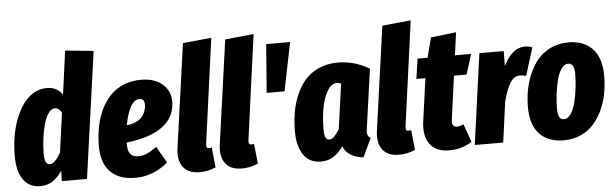

<svg xmlns="http://www.w3.org/2000/svg" viewBox="-49 -933 3605 1124"><g transform="rotate(-5 1753.5 -371.0)"><path d="M360.8 -759.8 526.9 -743.2 422.9 0H274.9L276.9 -61Q249.5 -21 219.2 -1.5Q189 18.1 147 18.1Q83 18.1 48.1 -30.5Q13.2 -79.1 13.2 -170.9Q13.2 -227.5 22 -282Q30.8 -336.4 49.3 -385Q67.9 -433.6 93.8 -470.5Q119.6 -507.3 156 -529.1Q192.4 -550.8 234.9 -550.8Q293.5 -550.8 326.2 -503.9ZM271 -428.2Q249.5 -428.2 231.9 -402.1Q214.4 -376 204.1 -335.9Q193.8 -295.9 188.5 -253.2Q183.1 -210.4 183.1 -172.9Q183.1 -133.3 191.2 -119.1Q199.2 -105 214.8 -105Q243.7 -105 278.8 -167L311 -398.9Q295.9 -428.2 271 -428.2Z M787.6 -550.8Q868.2 -550.8 914.6 -509.8Q960.9 -468.8 959.5 -403.8Q953.6 -225.1 672.9 -191.9V-178.2Q672.9 -106 733.9 -106Q760.3 -106 785.2 -116.9Q810.1 -127.9 842.8 -151.9L898.4 -55.2Q811.5 18.1 706.5 18.1Q611.8 19 559.3 -34.2Q506.8 -87.4 508.8 -192.9Q509.8 -252 520.8 -304.7Q531.7 -357.4 554.2 -402.6Q576.7 -447.8 608.9 -480.7Q641.1 -513.7 686.8 -532.2Q732.4 -550.8 787.6 -550.8ZM682.6 -293Q713.9 -295.9 737.3 -307.1Q760.7 -318.4 773.7 -334.2Q786.6 -350.1 792.7 -367.7Q798.8 -385.3 798.8 -403.8Q798.8 -439 768.6 -439Q736.8 -439 715.3 -397.7Q693.8 -356.4 682.6 -293Z M1219.7 -759.8 1135.7 -145Q1133.8 -129.9 1137.2 -123.5Q1140.6 -117.2 1150.4 -117.2Q1156.7 -117.2 1166.5 -119.1L1178.7 -2Q1132.8 18.1 1083.5 18.1Q1017.6 18.1 987.1 -22.2Q956.5 -62.5 966.3 -132.8L1051.8 -743.2Z M1468.3 -759.8 1384.3 -145Q1382.3 -129.9 1385.7 -123.5Q1389.2 -117.2 1398.9 -117.2Q1405.3 -117.2 1415 -119.1L1427.2 -2Q1381.3 18.1 1332 18.1Q1266.1 18.1 1235.6 -22.2Q1205.1 -62.5 1214.8 -132.8L1300.3 -743.2Z M1514.6 -410.2 1536.6 -694.8H1677.2L1619.6 -410.2Z M1944.3 -550.8Q2041 -550.8 2129.4 -499L2081.5 -159.2Q2076.7 -133.3 2079.8 -118.2Q2083 -103 2098.6 -95.2L2046.4 15.1Q2004.4 11.2 1972.7 -7.6Q1940.9 -26.4 1928.7 -60.1Q1900.4 -21 1869.4 -1.5Q1838.4 18.1 1796.4 18.1Q1730 18.1 1694.8 -32.5Q1659.7 -83 1659.7 -170.9Q1659.7 -229 1668.7 -282.2Q1677.7 -335.4 1699.2 -385.3Q1720.7 -435.1 1752.7 -471.2Q1784.7 -507.3 1834 -529.1Q1883.3 -550.8 1944.3 -550.8ZM1928.7 -432.1Q1895.5 -432.1 1871.8 -390.9Q1848.1 -349.6 1837.9 -291.3Q1827.6 -232.9 1827.6 -167Q1827.6 -133.3 1835 -119.6Q1842.3 -106 1857.4 -106Q1871.6 -106 1885.5 -120.4Q1899.4 -134.8 1916.5 -161.1L1953.6 -426.8Q1939.5 -432.1 1928.7 -432.1Z M2391.6 -759.8 2307.6 -145Q2305.7 -129.9 2309.1 -123.5Q2312.5 -117.2 2322.3 -117.2Q2328.6 -117.2 2338.4 -119.1L2350.6 -2Q2304.7 18.1 2255.4 18.1Q2189.5 18.1 2158.9 -22.2Q2128.4 -62.5 2138.2 -132.8L2223.6 -743.2Z M2615.7 -415 2581.1 -163.1Q2573.7 -116.2 2607.9 -116.2Q2625.5 -116.2 2646 -127L2684.1 -21Q2627.4 18.1 2551.8 18.1Q2473.1 18.1 2437.3 -30.5Q2401.4 -79.1 2413.1 -164.1L2447.8 -415H2395L2412.1 -533.2H2471.2L2501 -649.9L2649.9 -667L2631.8 -533.2H2727.1L2689.9 -415Z M3044.4 -548.8Q3065.9 -548.8 3087.4 -540L3036.6 -377Q3012.2 -382.8 2999.5 -382.8Q2965.3 -382.8 2942.1 -344.7Q2918.9 -306.6 2901.4 -238.8L2868.7 0H2701.7L2775.4 -533.2H2918.5L2917.5 -444.8Q2967.3 -548.8 3044.4 -548.8Z M3223.6 18.1Q3132.8 18.1 3081.8 -35.4Q3030.8 -88.9 3030.8 -193.8Q3030.8 -264.2 3047.6 -327.1Q3064.5 -390.1 3096.7 -440.7Q3128.9 -491.2 3181.4 -521Q3233.9 -550.8 3299.8 -550.8Q3390.1 -550.8 3440.9 -496.8Q3491.7 -442.9 3491.7 -337.9Q3491.7 -281.7 3481.4 -230.2Q3471.2 -178.7 3449.5 -133.3Q3427.7 -87.9 3396.7 -54.2Q3365.7 -20.5 3321.3 -1.2Q3276.9 18.1 3223.6 18.1ZM3235.8 -105Q3258.8 -105 3276.6 -131.8Q3294.4 -158.7 3304.2 -200.2Q3314 -241.7 3318.8 -283.7Q3323.7 -325.7 3323.7 -363.8Q3323.7 -426.8 3287.6 -426.8Q3264.2 -426.8 3246.3 -400.1Q3228.5 -373.5 3218.8 -332Q3209 -290.5 3204.3 -248.8Q3199.7 -207 3199.7 -168.9Q3199.7 -134.8 3208.5 -119.9Q3217.3 -105 3235.8 -105Z"/></g></svg>

Font: Fira Sans Compressed ExtraBold
Style: Italic
Weight: 800
Width: 3
Italic angle: -8°
Designer: Carrois Corporate & Edenspiekermann AG
Foundry: Carrois Corporate GbR & Edenspiekermann AG
Version: Version 4.203;PS 004.203;hotconv 1.0.88;makeotf.lib2.5.64775